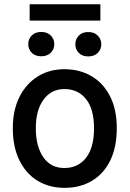

<svg xmlns="http://www.w3.org/2000/svg" viewBox="-20 -881 615 911"><path d="M286.2 10.3Q213.1 10.3 157.8 -23.6Q102.6 -57.5 71.7 -121.1Q40.8 -184.7 40.8 -272.7Q40.8 -357.6 72.1 -420.5Q103.3 -483.3 158.6 -517.9Q213.8 -552.6 285.5 -552.6Q358.3 -552.6 414.4 -519.5Q470.5 -486.5 502.3 -424Q534.1 -361.5 534.1 -272.7Q534.1 -182.2 502.8 -119Q471.6 -55.8 415.8 -22.7Q360.1 10.3 286.2 10.3ZM285.5 -83.8Q350.1 -83.8 388.1 -132.1Q426.1 -180.4 426.1 -272.7Q426.1 -364 388 -411.2Q349.8 -458.5 285.5 -458.5Q223.7 -458.5 186.8 -408.6Q149.9 -358.7 149.9 -272.7Q149.9 -187.1 185.2 -135.5Q220.5 -83.8 285.5 -83.8ZM456.3 -860.8V-783.4H120.7V-860.8ZM114 -671.5Q114 -695.7 130.5 -712.5Q147 -729.4 175.8 -729.4Q204.2 -729.4 220.9 -712.5Q237.6 -695.7 237.6 -671.5Q237.6 -647.4 220.9 -630.7Q204.2 -614 175.8 -614Q147 -614 130.5 -630.7Q114 -647.4 114 -671.5ZM337.4 -670.8Q337.4 -695 353.7 -712Q370 -729 398.8 -729Q427.2 -729 443.9 -712Q460.6 -695 460.6 -670.8Q460.6 -646.7 443.9 -630Q427.2 -613.3 398.8 -613.3Q370 -613.3 353.7 -630Q337.4 -646.7 337.4 -670.8Z"/></svg>

Font: Interface Medium
Style: Regular
Weight: 500
Designer: Rasmus Andersson
Foundry: rsms
Version: Version 1.8